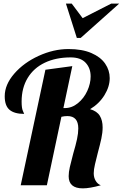

<svg xmlns="http://www.w3.org/2000/svg" viewBox="-20 -1020 676 1057"><path d="M343 -1000 403 -811H424L636 -1000H592L435 -920L375 -1000ZM358 -50C358 -5.3 384 17 436 17C461.3 17 494.3 11.3 535 0C523 -4.7 513.5 -13 506.5 -25C499.5 -37 496 -50.7 496 -66C496 -79.3 498.3 -96 503 -116C507.7 -136 512.7 -156.3 518 -177C526.7 -209 533.3 -235.8 538 -257.5C542.7 -279.2 545 -299.7 545 -319C545 -344.3 539.8 -365.5 529.5 -382.5C519.2 -399.5 501.3 -411.7 476 -419C509.3 -439 535.7 -464.7 555 -496C574.3 -527.3 584 -558.7 584 -590C584 -618.7 575.7 -645.2 559 -669.5C542.3 -693.8 517 -713.3 483 -728C449 -742.7 407 -750 357 -750C302.3 -750 247.7 -737.5 193 -712.5C138.3 -687.5 93.5 -654.8 58.5 -614.5C23.5 -574.2 6 -532.7 6 -490C6 -455.3 14.8 -430.5 32.5 -415.5C50.2 -400.5 77 -393 113 -393C113 -394.3 110.7 -399.8 106 -409.5C101.3 -419.2 99 -436.3 99 -461C99 -511 110.2 -554.3 132.5 -591C154.8 -627.7 186.3 -655.7 227 -675C267.7 -694.3 315 -704 369 -704C405.7 -704 433.2 -694.2 451.5 -674.5C469.8 -654.8 479 -629.7 479 -599C479 -573 472.8 -546.5 460.5 -519.5C448.2 -492.5 431 -470 409 -452C387 -434 363 -425 337 -425H329L378 -656L230 -636L94 0H238L318 -377C329.3 -379.7 340.3 -381 351 -381C391 -381 411 -358.3 411 -313C411 -295.7 408.7 -276 404 -254C399.3 -232 392.3 -205.3 383 -174C375 -144 368.8 -119.5 364.5 -100.5C360.2 -81.5 358 -64.7 358 -50Z"/></svg>

Font: DonutKreme
Style: Regular
Weight: 400
Designer: Impallari Type
Foundry: Impallari Type
Version: Version 2.100